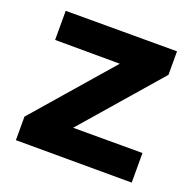

<svg xmlns="http://www.w3.org/2000/svg" viewBox="-101 -640 750 744"><g transform="rotate(20 274.0 -268.0)"><path d="M230 -121H516V1L38 0V-97L315 -416L48 -417V-537H507V-440Z"/></g></svg>

Font: Montserrat Semi Bold
Style: Regular
Weight: 600
Designer: Julieta Ulanovsky
Foundry: Julieta Ulanovsky
Version: Version 3.001 September 28, 2015